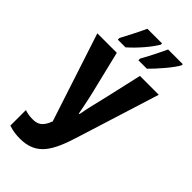

<svg xmlns="http://www.w3.org/2000/svg" viewBox="-287 -998 1074 1074"><g transform="rotate(45 250.0 -460.5)"><path d="M276 -783V-770H343C382 -808 446 -881 467 -921V-930H351C339 -904 310 -844 276 -783ZM113 -783V-770H174C224 -814 280 -879 303 -921V-930H187C175 -903 147 -846 113 -783ZM117 9C247 9 293 -73 341 -229L493 -714H344L294 -494C282 -445 265 -376 256 -324H251C242 -375 225 -454 212 -504L161 -714H7L179 -189C156 -128 128 -118 90 -118C67 -118 49 -121 28 -128V-5C57 5 86 9 117 9Z"/></g></svg>

Font: Noto Sans Mono ExtraCondensed ExtraBold
Style: Regular
Weight: 800
Width: 2
Designer: Monotype Design Team
Foundry: Monotype Imaging Inc.
Version: Version 2.014